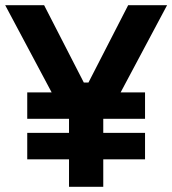

<svg xmlns="http://www.w3.org/2000/svg" viewBox="-22 -720 664 740"><path d="M244 0H376V-106H537V-208H376V-262H537V-364H443L622 -700H472L319 -402H301L148 -700H-2L177 -364H83V-262H244V-208H83V-106H244Z"/></svg>

Font: Meta Space
Style: Bold
Weight: 700
Designer: Meta Pool / Florian Karsten
Foundry: Meta Pool / Florian Karsten
Version: Version 2.000;Glyphs 3.1.1 (3137)